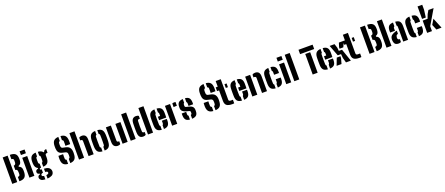

<svg xmlns="http://www.w3.org/2000/svg" viewBox="195 -3036 12658 5463"><g transform="rotate(-20 6524.0 -304.0)"><path d="M50 0V-800H200V0ZM266 0V-132H267Q332 -132 332 -197V-250Q332 -299.5 316.8 -320.2Q301.5 -341 267 -341H266V-473H267Q298.5 -473 315.2 -494.8Q332 -516.5 332 -556V-613Q332 -668 267 -668H266V-800H267Q379 -800 430.5 -754.8Q482 -709.5 482 -605Q482 -591 482 -578Q482 -565 481 -552Q478 -497.5 456.8 -465.2Q435.5 -433 391 -418V-394Q437 -379 458.5 -346.2Q480 -313.5 482 -257Q483.5 -226.5 482 -195Q477.5 -91 428.2 -45.5Q379 0 267 0Z M562.5 -687V-800H712.5V-687ZM569.5 0V-600H719.5V0Z M979 201.5Q897 197.5 861.2 173Q825.5 148.5 817 115Q815.5 108 814.5 97Q813.5 86 815 78Q819 55.5 835 37.8Q851 20 887 15V-6Q818.5 -14 811 -64Q809.5 -76 810 -82.5Q810.5 -89 811 -97Q814 -118 834.2 -135.2Q854.5 -152.5 889 -156V-176Q845.5 -195 823.8 -235Q802 -275 798 -337Q796.5 -368 796.5 -388.5Q796.5 -409 798 -430Q805 -519 847.2 -561.2Q889.5 -603.5 979 -609V-493Q946 -482 945 -448Q943.5 -410 943.2 -380.8Q943 -351.5 945 -319Q947 -284.5 979 -273V-155Q951.5 -153 941.2 -146.8Q931 -140.5 931 -129V-126Q931 -114 939.5 -108.2Q948 -102.5 979 -100.5V1Q951.5 4 937.2 13Q923 22 918 35Q915 42.5 915.5 50.8Q916 59 918 65Q928 93.5 979 98.5ZM1045 -157V-273.5Q1074.5 -285 1077 -315Q1081.5 -376 1077 -450Q1074.5 -482 1045 -492.5V-609Q1153.5 -602.5 1193 -541H1214Q1218.5 -572 1237.8 -585.8Q1257 -599.5 1295 -600V-487H1279Q1253.5 -487 1239.2 -476.8Q1225 -466.5 1225 -437V-409Q1225 -390.5 1225.2 -375.8Q1225.5 -361 1224 -337Q1218.5 -248 1177 -205.5Q1135.5 -163 1045 -157ZM1045 201V98.5Q1105.5 91.5 1118 63Q1125 47.5 1117 30Q1106.5 5 1045 0.5V-98Q1138.5 -93 1185.2 -61.2Q1232 -29.5 1243 27Q1244.5 35 1245 47.8Q1245.5 60.5 1243 75Q1232 139 1178 167.5Q1124 196 1045 201Z M1803.5 9V-117Q1836 -128.5 1840.5 -163Q1846.5 -213.5 1840.5 -264Q1838.5 -285 1822.5 -302.5Q1806.5 -320 1782.5 -325L1690.5 -346Q1612 -364 1581.5 -412Q1551 -460 1548.5 -535Q1547 -575.5 1548.5 -610Q1552.5 -709 1596.8 -756Q1641 -803 1737.5 -809V-683.5Q1703 -672 1698.5 -638Q1692.5 -586.5 1698.5 -535Q1701 -515 1712.5 -498.2Q1724 -481.5 1749.5 -476L1830.5 -459Q1915.5 -441 1952 -391.2Q1988.5 -341.5 1991.5 -264Q1992.5 -247 1992 -227.8Q1991.5 -208.5 1990.5 -191Q1986.5 -91.5 1942.8 -44.2Q1899 3 1803.5 9ZM1841.5 -500Q1843 -534.5 1843.5 -569Q1844 -603.5 1842.5 -638Q1841.5 -673 1803.5 -684V-809Q1897.5 -802.5 1940.5 -755.8Q1983.5 -709 1987.5 -610Q1988.5 -588.5 1987.8 -557.5Q1987 -526.5 1985.5 -500ZM1737.5 9Q1643 2.5 1599.8 -44.5Q1556.5 -91.5 1552.5 -191Q1552 -215 1552.5 -245.5Q1553 -276 1556.5 -300H1697.5Q1695.5 -263.5 1695 -228Q1694.5 -192.5 1697.5 -163Q1700.5 -127.5 1737.5 -116.5Z M2071 0V-800H2224V0ZM2361 0 2359 -454Q2359 -501 2308 -501Q2299 -501 2290 -499.5V-584.5Q2305 -597 2324.8 -603.5Q2344.5 -610 2373 -610Q2440.5 -610 2476 -571Q2511.5 -532 2512 -441L2514 0Z M2596 -191Q2595 -210 2594.5 -239.2Q2594 -268.5 2594 -301.2Q2594 -334 2594.5 -363Q2595 -392 2596 -410Q2602.5 -512 2643.2 -557.8Q2684 -603.5 2779 -609V-493Q2747 -481.5 2746 -448Q2744 -386.5 2744 -309.2Q2744 -232 2747 -153Q2748 -117.5 2779 -106.5V9Q2683 3 2642.2 -43.8Q2601.5 -90.5 2596 -191ZM2845 9V-106.5Q2875 -116.5 2876 -153Q2878 -212 2878.8 -258.5Q2879.5 -305 2878.8 -349.8Q2878 -394.5 2876 -448Q2875 -483.5 2845 -493.5V-609Q2910.5 -605 2948.8 -583Q2987 -561 3005.2 -518.5Q3023.5 -476 3027 -410Q3028 -391 3028.8 -361.5Q3029.5 -332 3029.5 -299.5Q3029.5 -267 3028.8 -238Q3028 -209 3027 -191Q3023 -124 3004.8 -81.2Q2986.5 -38.5 2948.2 -16.8Q2910 5 2845 9Z M3102 -159V-600H3253L3255 -146Q3255 -99 3306 -99Q3315 -99 3324 -100.5V-12.5Q3292 10 3247 10Q3181 10 3141.5 -29.2Q3102 -68.5 3102 -159ZM3390 0V-600H3543V0Z M3637 0V-800H3787V0Z M4159.5 0V-800H4312.5V0ZM3871.5 -159Q3870 -184.5 3869.5 -222.5Q3869 -260.5 3869 -302Q3869 -343.5 3869.8 -380.5Q3870.5 -417.5 3871.5 -441Q3876 -532 3912.8 -571Q3949.5 -610 4015.5 -610Q4043 -610 4062 -604.2Q4081 -598.5 4095.5 -587V-499Q4087 -501 4076.5 -501Q4027.5 -501 4024.5 -458Q4020 -382.5 4020 -300.2Q4020 -218 4024.5 -146Q4026 -122 4037.5 -110.5Q4049 -99 4076.5 -99Q4087 -99 4095.5 -101V-14Q4080.5 -2.5 4060.8 3.8Q4041 10 4013.5 10Q3947 10 3911.5 -29.2Q3876 -68.5 3871.5 -159Z M4397 -168Q4395.5 -191.5 4395 -228.5Q4394.5 -265.5 4394.5 -305.8Q4394.5 -346 4395.2 -379.8Q4396 -413.5 4397 -430Q4403.5 -519 4445 -561Q4486.5 -603 4574 -609V-493.5Q4551 -485.5 4550 -453Q4548 -392 4547.2 -344.5Q4546.5 -297 4547.2 -251.5Q4548 -206 4550 -151Q4550.5 -117.5 4574 -107.5V9Q4482.5 2.5 4442.5 -39.8Q4402.5 -82 4397 -168ZM4596 -275V-378H4664Q4664 -403.5 4664 -425Q4664 -446.5 4663 -453Q4661.5 -483 4640 -493V-609Q4728 -603 4768.2 -562.2Q4808.5 -521.5 4813 -436Q4813.5 -424 4813.8 -396.5Q4814 -369 4813.8 -336Q4813.5 -303 4812 -275ZM4640 9V-107Q4661 -116.5 4663 -152Q4664 -167 4664.2 -185.5Q4664.5 -204 4663 -233H4812Q4813 -227 4813.5 -205.8Q4814 -184.5 4813 -168Q4809 -80.5 4768.5 -38.5Q4728 3.5 4640 9Z M5111 -482V-592.5Q5132 -604 5164 -604Q5177.5 -604 5190.5 -603Q5203.5 -602 5211 -601V-487H5166Q5133 -487 5111 -482ZM4891 0V-600H5045V0Z M5493 9V-105.5Q5526 -114.5 5526 -152V-184Q5526 -199 5517.8 -210Q5509.5 -221 5489 -226L5414 -245Q5341.5 -264 5301.2 -299.5Q5261 -335 5261 -401V-429Q5261 -518.5 5300.2 -561Q5339.5 -603.5 5434 -609V-493.5Q5411 -485.5 5410 -453Q5410 -451.5 5409.5 -444Q5409 -436.5 5409 -414Q5409 -393 5418 -381.2Q5427 -369.5 5451 -364L5517 -349Q5591.5 -332.5 5629.2 -296.8Q5667 -261 5667 -192V-164Q5667 -78 5626.5 -37.2Q5586 3.5 5493 9ZM5521 -369Q5522 -385.5 5522 -413Q5522 -440.5 5521 -453Q5518.5 -484 5500 -492.5V-609Q5583.5 -603 5620.2 -562Q5657 -521 5661 -436Q5661.5 -428 5661.5 -413.5Q5661.5 -399 5661 -385.8Q5660.5 -372.5 5660 -369ZM5265 -168Q5264.5 -190 5265 -209Q5265.5 -228 5266 -233H5400Q5398.5 -200 5399 -182.2Q5399.5 -164.5 5400 -151Q5402 -117.5 5427 -107V9Q5342.5 3 5305.8 -39Q5269 -81 5265 -168Z M6201.5 9V-117Q6234 -128.5 6238.5 -163Q6244.5 -213.5 6238.5 -264Q6236.5 -285 6220.5 -302.5Q6204.5 -320 6180.5 -325L6088.5 -346Q6010 -364 5979.5 -412Q5949 -460 5946.5 -535Q5945 -575.5 5946.5 -610Q5950.5 -709 5994.8 -756Q6039 -803 6135.5 -809V-683.5Q6101 -672 6096.5 -638Q6090.5 -586.5 6096.5 -535Q6099 -515 6110.5 -498.2Q6122 -481.5 6147.5 -476L6228.5 -459Q6313.5 -441 6350 -391.2Q6386.5 -341.5 6389.5 -264Q6390.5 -247 6390 -227.8Q6389.5 -208.5 6388.5 -191Q6384.5 -91.5 6340.8 -44.2Q6297 3 6201.5 9ZM6239.5 -500Q6241 -534.5 6241.5 -569Q6242 -603.5 6240.5 -638Q6239.5 -673 6201.5 -684V-809Q6295.5 -802.5 6338.5 -755.8Q6381.5 -709 6385.5 -610Q6386.5 -588.5 6385.8 -557.5Q6385 -526.5 6383.5 -500ZM6135.5 9Q6041 2.5 5997.8 -44.5Q5954.5 -91.5 5950.5 -191Q5950 -215 5950.5 -245.5Q5951 -276 5954.5 -300H6095.5Q6093.5 -263.5 6093 -228Q6092.5 -192.5 6095.5 -163Q6098.5 -127.5 6135.5 -116.5Z M6428 -487V-600H6489V-770H6642V-152Q6642 -121.5 6658.5 -111.2Q6675 -101 6714 -101Q6727.5 -101 6740 -101.5Q6752.5 -102 6768 -102V5Q6756 8 6743 9Q6730 10 6714 10Q6593.5 10 6541.2 -31.2Q6489 -72.5 6489 -170V-487ZM6693 -487V-600H6757V-487Z M6825.5 -168Q6824 -191.5 6823.5 -228.5Q6823 -265.5 6823 -305.8Q6823 -346 6823.8 -379.8Q6824.5 -413.5 6825.5 -430Q6832 -519 6873.5 -561Q6915 -603 7002.5 -609V-493.5Q6979.5 -485.5 6978.5 -453Q6976.5 -392 6975.8 -344.5Q6975 -297 6975.8 -251.5Q6976.5 -206 6978.5 -151Q6979 -117.5 7002.5 -107.5V9Q6911 2.5 6871 -39.8Q6831 -82 6825.5 -168ZM7024.5 -275V-378H7092.5Q7092.5 -403.5 7092.5 -425Q7092.5 -446.5 7091.5 -453Q7090 -483 7068.5 -493V-609Q7156.5 -603 7196.8 -562.2Q7237 -521.5 7241.5 -436Q7242 -424 7242.2 -396.5Q7242.5 -369 7242.2 -336Q7242 -303 7240.5 -275ZM7068.5 9V-107Q7089.5 -116.5 7091.5 -152Q7092.5 -167 7092.8 -185.5Q7093 -204 7091.5 -233H7240.5Q7241.5 -227 7242 -205.8Q7242.5 -184.5 7241.5 -168Q7237.5 -80.5 7197 -38.5Q7156.5 3.5 7068.5 9Z M7612.5 0V-454Q7612.5 -501 7556.5 -501Q7551.5 -501 7546.2 -500.5Q7541 -500 7535.5 -499V-582Q7551 -595.5 7571.2 -602.8Q7591.5 -610 7621.5 -610Q7689 -610 7725.8 -571Q7762.5 -532 7762.5 -441V0ZM7319.5 0V-600H7469.5V0Z M7845 -168Q7843.5 -191.5 7843 -228.5Q7842.5 -265.5 7842.5 -305.8Q7842.5 -346 7843.2 -379.8Q7844 -413.5 7845 -430Q7851.5 -519 7893 -561Q7934.5 -603 8022 -609V-493.5Q7999 -485.5 7998 -453Q7996 -392 7995.2 -344.5Q7994.5 -297 7995.2 -251.5Q7996 -206 7998 -151Q7998.5 -117.5 8022 -107.5V9Q7930.5 2.5 7890.5 -39.8Q7850.5 -82 7845 -168ZM8111 -369Q8112 -384 8112 -411Q8112 -438 8111 -453Q8110 -467.5 8105.2 -477.8Q8100.5 -488 8088 -493V-609Q8176 -603.5 8216.5 -562.5Q8257 -521.5 8261 -436Q8262 -419.5 8261.5 -396.2Q8261 -373 8260 -369ZM8088 9V-107Q8100.5 -112.5 8105.2 -123.8Q8110 -135 8111 -152Q8112 -167 8112 -185.5Q8112 -204 8111 -233H8260Q8261 -227 8261.5 -205.8Q8262 -184.5 8261 -168Q8257 -80.5 8216.5 -38.5Q8176 3.5 8088 9Z M8339.5 -687V-800H8489.5V-687ZM8346.5 0V-600H8496.5V0Z M8590.5 0V-800H8740.5V0Z M9007.5 -668V-800H9434.5V-668ZM9146.5 0V-622H9296.5V0Z M9427 -168Q9425.5 -191.5 9425 -228.5Q9424.5 -265.5 9424.5 -305.8Q9424.5 -346 9425.2 -379.8Q9426 -413.5 9427 -430Q9433.5 -519 9475 -561Q9516.5 -603 9604 -609V-493.5Q9581 -485.5 9580 -453Q9578 -392 9577.2 -344.5Q9576.5 -297 9577.2 -251.5Q9578 -206 9580 -151Q9580.5 -117.5 9604 -107.5V9Q9512.5 2.5 9472.5 -39.8Q9432.5 -82 9427 -168ZM9626 -275V-378H9694Q9694 -403.5 9694 -425Q9694 -446.5 9693 -453Q9691.5 -483 9670 -493V-609Q9758 -603 9798.2 -562.2Q9838.5 -521.5 9843 -436Q9843.5 -424 9843.8 -396.5Q9844 -369 9843.8 -336Q9843.5 -303 9842 -275ZM9670 9V-107Q9691 -116.5 9693 -152Q9694 -167 9694.2 -185.5Q9694.5 -204 9693 -233H9842Q9843 -227 9843.5 -205.8Q9844 -184.5 9843 -168Q9839 -80.5 9798.5 -38.5Q9758 3.5 9670 9Z M10154.5 0 10113.5 -149 10103.5 -270H10003.5L9877.5 -600H10025.5L10065.5 -476L10074.5 -378H10171.5L10302.5 0ZM10115.5 -429 10118.5 -476 10157.5 -600H10305.5L10229.5 -429ZM9870.5 0 9954.5 -219H10067.5L10060.5 -149L10018.5 0Z M10279 -487V-600H10340V-770H10493V-152Q10493 -121.5 10509.5 -111.2Q10526 -101 10565 -101Q10578.5 -101 10591 -101.5Q10603.5 -102 10619 -102V5Q10607 8 10594 9Q10581 10 10565 10Q10444.5 10 10392.2 -31.2Q10340 -72.5 10340 -170V-487ZM10544 -487V-600H10608V-487Z M10869 0V-800H11019V0ZM11085 0V-132H11086Q11151 -132 11151 -197V-250Q11151 -299.5 11135.8 -320.2Q11120.5 -341 11086 -341H11085V-473H11086Q11117.5 -473 11134.2 -494.8Q11151 -516.5 11151 -556V-613Q11151 -668 11086 -668H11085V-800H11086Q11198 -800 11249.5 -754.8Q11301 -709.5 11301 -605Q11301 -591 11301 -578Q11301 -565 11300 -552Q11297 -497.5 11275.8 -465.2Q11254.5 -433 11210 -418V-394Q11256 -379 11277.5 -346.2Q11299 -313.5 11301 -257Q11302.5 -226.5 11301 -195Q11296.5 -91 11247.2 -45.5Q11198 0 11086 0Z M11381.5 0V-800H11531.5V0Z M11627 -369Q11626.5 -375 11626 -395.5Q11625.5 -416 11626 -436Q11629.5 -520 11667 -561.8Q11704.5 -603.5 11799 -609V-494Q11774 -485 11772 -453Q11771.5 -447.5 11771.2 -428.2Q11771 -409 11771.2 -390.5Q11771.5 -372 11772 -369ZM11888 0V-446Q11888 -479.5 11865 -490.5V-609Q11962 -603 11998.8 -556.2Q12035.5 -509.5 12035 -412L12034 0ZM11606 -137Q11605.5 -145.5 11605.5 -159Q11605.5 -172.5 11606 -180Q11609.5 -221 11626 -249.8Q11642.5 -278.5 11677.2 -300Q11712 -321.5 11770 -341Q11784 -345.5 11796.8 -349Q11809.5 -352.5 11822 -356V-260Q11818.5 -259 11815 -257.5Q11811.5 -256 11808 -255Q11776.5 -243 11767.5 -222.8Q11758.5 -202.5 11757 -180Q11756.5 -167.5 11756.5 -163Q11756.5 -158.5 11757 -148Q11761.5 -99 11814 -99Q11819.5 -99 11822 -99.5V-11.5Q11796.5 8 11751 8Q11680.5 8 11646.8 -24.5Q11613 -57 11606 -137Z M12117.5 -168Q12116 -191.5 12115.5 -228.5Q12115 -265.5 12115 -305.8Q12115 -346 12115.8 -379.8Q12116.5 -413.5 12117.5 -430Q12124 -519 12165.5 -561Q12207 -603 12294.5 -609V-493.5Q12271.5 -485.5 12270.5 -453Q12268.5 -392 12267.8 -344.5Q12267 -297 12267.8 -251.5Q12268.5 -206 12270.5 -151Q12271 -117.5 12294.5 -107.5V9Q12203 2.5 12163 -39.8Q12123 -82 12117.5 -168ZM12383.5 -369Q12384.5 -384 12384.5 -411Q12384.5 -438 12383.5 -453Q12382.5 -467.5 12377.8 -477.8Q12373 -488 12360.5 -493V-609Q12448.5 -603.5 12489 -562.5Q12529.5 -521.5 12533.5 -436Q12534.5 -419.5 12534 -396.2Q12533.5 -373 12532.5 -369ZM12360.5 9V-107Q12373 -112.5 12377.8 -123.8Q12382.5 -135 12383.5 -152Q12384.5 -167 12384.5 -185.5Q12384.5 -204 12383.5 -233H12532.5Q12533.5 -227 12534 -205.8Q12534.5 -184.5 12533.5 -168Q12529.5 -80.5 12489 -38.5Q12448.5 3.5 12360.5 9Z M12612 -423V-800H12754V-648L12725 -423ZM12612 0V-372H12760L12809 -499L12868 -600H13025L12758 -147V0ZM12825 -162 12917 -318 13048 0H12892Z"/></g></svg>

Font: Big Shoulders Stencil Text Black
Style: Regular
Weight: 900
Designer: Patric King
Foundry: XO Type Co
Version: Version 1.000